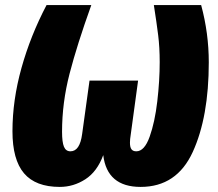

<svg xmlns="http://www.w3.org/2000/svg" viewBox="-20 -716 856 755"><path d="M29 -200Q29 -322 64.5 -449Q100 -576 163 -696H339Q283 -540 253.5 -426Q224 -312 224 -198Q224 -157 231.5 -139Q239 -121 257 -121Q294 -121 303 -189L332 -399H523L494 -186Q491 -168 491 -155Q491 -137 497 -129Q503 -121 516 -121Q548 -121 568.5 -178.5Q589 -236 598.5 -317.5Q608 -399 608 -472Q608 -529 602 -577.5Q596 -626 585 -696H771Q801 -585 801 -471Q801 -256 738 -118.5Q675 19 533 19Q401 19 386 -106Q362 -41 315.5 -11Q269 19 215 19Q120 19 74.5 -34.5Q29 -88 29 -200Z"/></svg>

Font: Fira Sans Condensed Black
Style: Italic
Weight: 900
Width: 3
Italic angle: -8°
Designer: Carrois Corporate & Edenspiekermann AG
Foundry: Carrois Corporate GbR & Edenspiekermann AG
Version: Version 4.203